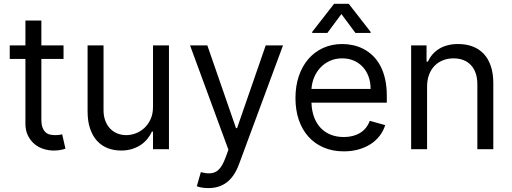

<svg xmlns="http://www.w3.org/2000/svg" viewBox="-20 -784 2689 1009"><path d="M313.9 -474.4H197.4V-156.2Q197.4 -129.6 203.7 -113.5Q209.9 -97.3 220 -88.4Q230.1 -79.5 243.1 -76.7Q256 -73.9 269.9 -73.9Q283.7 -73.9 292.6 -75.5Q301.5 -77.1 306.8 -78.1L323.9 -2.8Q315.3 0.4 300.1 3.7Q284.8 7.1 261.4 7.1Q234.7 7.1 208.3 -1.4Q181.8 -9.9 160.9 -27.5Q139.9 -45.1 126.8 -71.6Q113.6 -98 113.6 -133.5V-474.4H31.2V-545.5H113.6V-676.1H197.4V-545.5H313.9Z M784.1 -545.5H867.9V0H784.1V-92.3H778.4Q768.8 -71.7 753.9 -53.4Q739 -35.2 718.8 -21.8Q698.5 -8.5 672.9 -0.7Q647.4 7.1 616.5 7.1Q578.1 7.1 545.8 -5.5Q513.5 -18.1 490.1 -43.7Q466.6 -69.2 453.5 -108Q440.3 -146.7 440.3 -198.9V-545.5H524.1V-204.5Q524.1 -174.7 533 -150.6Q541.9 -126.4 557.7 -109.4Q573.5 -92.3 595.5 -83.1Q617.5 -73.9 643.5 -73.9Q666.9 -73.9 691.8 -82.7Q716.6 -91.6 737.2 -110.1Q757.8 -128.6 771 -156.6Q784.1 -184.7 784.1 -223Z M1075.3 204.5Q1054 204.5 1037.3 201.2Q1020.6 197.8 1014.2 194.6L1035.5 120.7Q1047.6 123.6 1058.2 125.4Q1068.9 127.1 1078.5 127.1Q1092.3 127.1 1104.4 123Q1116.5 119 1127.1 109.4Q1137.8 99.8 1147 84.2Q1156.2 68.5 1164.8 45.5L1180.4 2.8L978.7 -545.5H1069.6L1220.2 -110.8H1225.9L1376.4 -545.5H1467.3L1235.8 79.5Q1212 143.5 1172.2 174Q1132.5 204.5 1075.3 204.5Z M1786.9 11.4Q1728 11.4 1680.8 -8.9Q1633.5 -29.1 1600.7 -65.9Q1567.8 -102.6 1550.2 -154.1Q1532.7 -205.6 1532.7 -268.5Q1532.7 -331.3 1550.2 -383.5Q1567.8 -435.7 1600.1 -473.4Q1632.5 -511 1677.7 -531.8Q1723 -552.6 1778.4 -552.6Q1806.8 -552.6 1835.2 -546.5Q1863.6 -540.5 1889.7 -527Q1915.8 -513.5 1938.2 -492.4Q1960.6 -471.2 1977.3 -440.9Q1994 -410.5 2003.4 -370.6Q2012.8 -330.6 2012.8 -279.8V-244.3H1616.8Q1618.3 -200.6 1631.2 -166.9Q1644.2 -133.2 1666.5 -110.3Q1688.9 -87.4 1719.5 -75.6Q1750 -63.9 1786.9 -63.9Q1836.3 -63.9 1871.8 -85.2Q1907.3 -106.5 1923.3 -149.1L2004.3 -126.4Q1994.7 -95.5 1975.1 -70.1Q1955.6 -44.7 1927.6 -26.6Q1899.5 -8.5 1864 1.4Q1828.5 11.4 1786.9 11.4ZM1927.6 -316.8Q1927.6 -351.6 1917.1 -380.9Q1906.6 -410.2 1887.1 -431.6Q1867.5 -453.1 1840 -465.2Q1812.5 -477.3 1778.4 -477.3Q1742.5 -477.3 1713.6 -464.1Q1684.7 -451 1663.9 -428.8Q1643.1 -406.6 1631 -377.7Q1619 -348.7 1616.8 -316.8ZM1774.1 -710.2 1700.3 -610.8H1620.7V-616.5L1735.8 -764.2H1812.5L1927.6 -616.5V-610.8H1848Z M2224.4 0H2140.6V-545.5H2221.6V-460.2H2228.7Q2238.3 -481.2 2252.8 -498Q2267.4 -514.9 2287.1 -527.2Q2306.8 -539.4 2331.9 -546Q2356.9 -552.6 2387.8 -552.6Q2429.3 -552.6 2463.2 -540Q2497.2 -527.3 2521.5 -501.8Q2545.8 -476.2 2559.1 -437.5Q2572.4 -398.8 2572.4 -346.6V0H2488.6V-340.9Q2488.6 -372.9 2480.1 -398.3Q2471.6 -423.7 2455.4 -441.2Q2439.3 -458.8 2416 -468Q2392.8 -477.3 2363.6 -477.3Q2333.5 -477.3 2308.1 -467.3Q2282.7 -457.4 2264 -438.4Q2245.4 -419.4 2234.9 -391.7Q2224.4 -364 2224.4 -328.1Z"/></svg>

Font: Interop
Style: Regular
Weight: 400
Designer: Rasmus Andersson, Google, Jang Haemin
Foundry: jhaemin
Version: Version 1.008